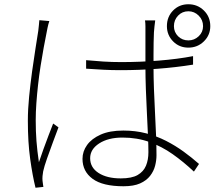

<svg xmlns="http://www.w3.org/2000/svg" viewBox="-20 -846 1040 903"><path d="M385 -563Q427 -559 466.5 -556.5Q506 -554 550 -554Q639 -554 727 -561Q815 -568 888 -582V-542Q807 -529 720 -522.5Q633 -516 547 -516Q505 -516 467 -518Q429 -520 385 -523ZM710 -750Q708 -735 706.5 -721.5Q705 -708 704 -694Q703 -674 702.5 -645.5Q702 -617 702 -586.5Q702 -556 702 -532Q702 -484 704 -428.5Q706 -373 709 -316.5Q712 -260 714 -208.5Q716 -157 716 -116Q716 -92 709.5 -66.5Q703 -41 686 -19Q669 3 639 16.5Q609 30 561 30Q463 30 415.5 -5Q368 -40 368 -99Q368 -134 389.5 -164Q411 -194 453.5 -213Q496 -232 560 -232Q617 -232 667 -219Q717 -206 761 -183.5Q805 -161 843.5 -133Q882 -105 916 -75L892 -39Q843 -85 792 -121Q741 -157 683 -178Q625 -199 556 -199Q489 -199 446.5 -171.5Q404 -144 404 -102Q404 -58 443.5 -32.5Q483 -7 548 -7Q600 -7 627.5 -23Q655 -39 666.5 -66.5Q678 -94 678 -130Q678 -158 676 -206.5Q674 -255 671 -312.5Q668 -370 666 -427Q664 -484 664 -530Q664 -577 664 -620Q664 -663 664 -692Q664 -706 664 -722Q664 -738 662 -750ZM212 -747Q210 -740 207.5 -732Q205 -724 203.5 -715Q202 -706 200 -697Q193 -663 185.5 -622Q178 -581 171 -536.5Q164 -492 159 -447Q154 -402 151 -360Q148 -318 148 -281Q148 -228 151.5 -182.5Q155 -137 163 -83Q172 -110 184 -143.5Q196 -177 208.5 -209.5Q221 -242 230 -265L255 -247Q244 -218 229 -177.5Q214 -137 201 -100Q188 -63 183 -40Q181 -30 180 -18Q179 -6 180 4Q181 11 182 19.5Q183 28 184 33L147 37Q133 -19 122 -98Q111 -177 111 -278Q111 -332 117 -392Q123 -452 131 -510.5Q139 -569 147 -618.5Q155 -668 160 -701Q162 -716 163 -728.5Q164 -741 165 -751ZM798 -723Q798 -695 817.5 -675.5Q837 -656 866 -656Q894 -656 914.5 -675.5Q935 -695 935 -723Q935 -752 914.5 -772.5Q894 -793 866 -793Q837 -793 817.5 -772.5Q798 -752 798 -723ZM765 -723Q765 -767 794 -796.5Q823 -826 866 -826Q909 -826 939 -796.5Q969 -767 969 -723Q969 -681 939 -651.5Q909 -622 866 -622Q823 -622 794 -651.5Q765 -681 765 -723Z"/></svg>

Font: Noto Sans JP ExtraLight
Style: Regular
Weight: 250
Designer: Ryoko NISHIZUKA  (kana, bopomofo & ideographs); Paul D. Hunt (Latin, Greek & Cyrillic); Sandoll Communications , Soo-you
Foundry: Adobe
Version: Version 2.004-H2;hotconv 1.0.118;makeotfexe 2.5.65603